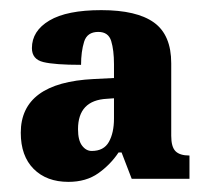

<svg xmlns="http://www.w3.org/2000/svg" viewBox="-20 -739 414 379"><path d="M115 -380Q72 -380 46.5 -405.5Q21 -431 21 -477Q21 -576 165 -583L205 -585V-612Q205 -640 199.5 -658Q194 -676 174 -676Q152 -676 146 -656.5Q140 -637 140 -611Q88 -611 65.5 -616.5Q43 -622 43 -644Q43 -678 77.5 -698.5Q112 -719 180 -719Q250 -719 284 -694.5Q318 -670 318 -614V-471Q318 -449 326.5 -440.5Q335 -432 354 -432V-386H240L220 -438H214Q198 -414 174 -397Q150 -380 115 -380ZM161 -441Q185 -441 195 -459Q205 -477 205 -505V-545L191 -544Q134 -541 134 -484Q134 -462 142 -451.5Q150 -441 161 -441Z"/></svg>

Font: Noto Serif Bengali ExtraCondensed Black
Style: Regular
Weight: 900
Width: 2
Designer: Juan Bruce, Universal Thirst, Indian Type Foundry and the Monotype Design Team.
Foundry: Monotype Imaging Inc.
Version: Version 2.003; ttfautohint (v1.8.4.7-5d5b)